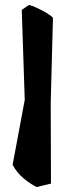

<svg xmlns="http://www.w3.org/2000/svg" viewBox="-20 -740 295 776"><path d="M186 2 128 16Q102 3 75 -19.5Q48 -42 31 -74L80 -336L68 -700L97 -720Q108 -718 127.5 -709Q147 -700 166 -689Q185 -678 194 -668L185 -323Z"/></svg>

Font: Langar
Style: Regular
Weight: 400
Designer: Alessia Mazzarella
Foundry: Typeland
Version: Version 1.001; ttfautohint (v1.8.3)